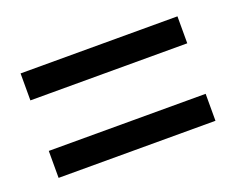

<svg xmlns="http://www.w3.org/2000/svg" viewBox="-58 -554 599 475"><g transform="rotate(-20 241.5 -316.5)"><path d="M27 -383H440V-454H27ZM27 -179H440V-250H27Z"/></g></svg>

Font: Vanilla Cream Book
Style: Regular
Weight: 400
Designer: Jeremy Tribby, Jinavaṁso
Foundry: Tribby Type
Version: Version 1.422;Glyphs 3.1.2 (3151)